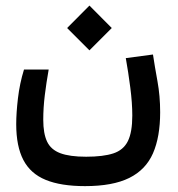

<svg xmlns="http://www.w3.org/2000/svg" viewBox="-20 -481 626 676"><path d="M279.3 174.3Q194.3 174.3 140.9 152.3Q87.4 130.4 62.3 82.3Q37.1 34.2 37.1 -43.9Q37.1 -83 43.2 -135Q49.3 -187 64.5 -236.3H151.4Q143.1 -189.5 137.7 -145.5Q132.3 -101.6 132.3 -59.6Q132.3 -10.7 145.8 17.6Q159.2 45.9 192.1 58.3Q225.1 70.8 283.2 70.8Q343.3 70.8 378.9 59.1Q414.6 47.4 430.2 15.9Q445.8 -15.6 445.8 -74.2Q445.8 -118.2 438.7 -173.1Q431.6 -228 422.9 -276.4L518.6 -289.1Q524.9 -247.1 534.4 -195.1Q543.9 -143.1 543.9 -85.9Q543.9 1 518.6 58.8Q493.2 116.7 435.1 145.5Q377 174.3 279.3 174.3ZM294.9 -303.7 216.3 -382.3 294.9 -461.4 373.5 -382.3Z"/></svg>

Font: Cascadia Code
Style: Regular
Weight: 400
Designer: Aaron Bell
Foundry: Saja Typeworks
Version: Version 2404.023